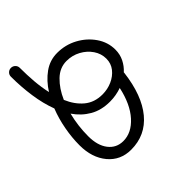

<svg xmlns="http://www.w3.org/2000/svg" viewBox="-96 -610 829 829"><g transform="rotate(45 318.0 -196.0)"><path d="M-26.9 -22Q-26.9 -33.2 -19 -41.3Q-11.2 -49.3 0 -49.3Q43.9 -49.3 85.2 -52.7Q126.5 -56.2 163.1 -64.5Q120.6 -91.3 94.5 -127.7Q68.4 -164.1 68.4 -209Q68.4 -258.8 91.3 -301.5Q114.3 -344.2 152.6 -370.6Q190.9 -397 236.3 -397Q265.1 -397 289.3 -385Q313.5 -373 331.5 -353Q333 -353 334.5 -353Q457.5 -337.9 523.9 -282.7Q590.3 -227.5 590.3 -139.6Q590.3 -74.7 542.5 -34.9Q494.6 4.9 418.9 4.9Q372.6 4.9 323.5 -4.2Q274.4 -13.2 229.5 -30.8Q180.2 -12.2 121.1 -3.7Q62 4.9 0 4.9Q-11.2 4.9 -19 -2.9Q-26.9 -10.7 -26.9 -22ZM121.6 -212.9Q121.6 -171.4 152.8 -139.2Q184.1 -106.9 232.4 -85.9Q278.8 -105.5 306.4 -138.7Q334 -171.9 334 -220.7Q334 -252 321.8 -279.5Q309.6 -307.1 287.6 -324.5Q265.6 -341.8 236.3 -341.8Q205.6 -341.8 179.4 -324Q153.3 -306.2 137.5 -276.9Q121.6 -247.6 121.6 -212.9ZM378.9 -221.7Q378.9 -168.9 356.4 -130.1Q334 -91.3 294.9 -64.5Q355.5 -49.3 418 -49.3Q474.6 -49.3 507.3 -74.7Q540 -100.1 540 -142.1Q540 -192.9 494.1 -234.1Q448.2 -275.4 366.7 -293Q378.9 -258.3 378.9 -221.7Z"/></g></svg>

Font: Mikhak-FD Light
Style: Regular
Weight: 300
Designer: Amin Abedi
Version: Version 3.2